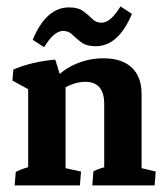

<svg xmlns="http://www.w3.org/2000/svg" viewBox="-20 -562 508 582"><path d="M295.9 -2.9V-247.1Q295.9 -314 238.3 -314Q193.4 -314 141.6 -272.9L131.8 -307.1Q162.1 -346.2 204.3 -365.7Q246.6 -385.3 293 -385.3Q349.6 -385.3 379.4 -357.2Q409.2 -329.1 409.2 -276.9V-2.9ZM65.4 -2.9V-332L178.7 -311.5V-2.9ZM24.4 0 27.8 -41Q41.5 -47.9 55.4 -52.2Q69.3 -56.6 83.5 -60.1L65.4 -12.2V-88.9H178.7V-12.2L162.6 -55.7L225.6 -42L222.2 0ZM259.8 0 263.2 -43Q273.4 -47.9 286.6 -52.2Q299.8 -56.6 314 -59.6L295.9 -12.2V-88.9H409.2V-12.2L392.6 -56.2L452.1 -42L448.7 0ZM65.4 -251.5V-314L85 -280.8L17.6 -317.9L20.5 -351.1Q46.9 -362.8 79.8 -370.6Q112.8 -378.4 147.5 -381.3L174.8 -293.9ZM113.8 -418.9 79.1 -441.4Q120.1 -539.6 189 -539.6Q216.8 -539.6 232.4 -528.1Q248 -516.6 259.5 -504.9Q271 -493.2 287.6 -493.2Q315.4 -493.2 345.2 -542.5L379.9 -520Q338.9 -421.9 270 -421.9Q242.2 -421.9 226.6 -433.6Q210.9 -445.3 199.5 -456.8Q188 -468.3 171.4 -468.3Q143.6 -468.3 113.8 -418.9Z"/></svg>

Font: Markazi Text
Style: Regular
Weight: 400
Designer: Borna Izadpanah (Arabic designer), Fiona Ross (Arabic design director) and Florian Runge (Latin designer)
Foundry: Borna Izadpanah and Florian Runge
Version: Version 1.000